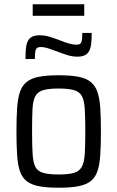

<svg xmlns="http://www.w3.org/2000/svg" viewBox="-20 -870 548 898"><path d="M255 8Q199 8 162.5 1Q126 -6 104.5 -23Q83 -40 73 -70Q63 -100 60 -145.5Q57 -191 57 -255Q57 -319 60 -364Q63 -409 73 -439Q83 -469 104.5 -486.5Q126 -504 162.5 -511Q199 -518 255 -518Q310 -518 346.5 -511Q383 -504 404.5 -486.5Q426 -469 436 -439Q446 -409 449 -364Q452 -319 452 -255Q452 -191 449 -145.5Q446 -100 436 -70Q426 -40 404.5 -23Q383 -6 346.5 1Q310 8 255 8ZM254 -54Q301 -54 326 -61.5Q351 -69 362.5 -89.5Q374 -110 376.5 -150Q379 -190 379 -255Q379 -320 376.5 -360Q374 -400 363 -420.5Q352 -441 326 -448.5Q300 -456 254 -456Q208 -456 182.5 -448.5Q157 -441 145.5 -420.5Q134 -400 132 -360Q130 -320 130 -255Q130 -190 132.5 -150Q135 -110 145.5 -89.5Q156 -69 182 -61.5Q208 -54 254 -54ZM99 -594Q99 -633 103.5 -657.5Q108 -682 122.5 -693.5Q137 -705 166 -705Q190 -705 214 -697.5Q238 -690 264 -680Q284 -672 302.5 -666.5Q321 -661 337 -661Q357 -661 361 -674Q365 -687 365 -716H409Q409 -678 404.5 -653.5Q400 -629 385.5 -617Q371 -605 342 -605Q318 -605 294.5 -612.5Q271 -620 245 -630Q223 -638 205 -644Q187 -650 170 -650Q151 -650 147 -636.5Q143 -623 143 -594ZM133 -796V-850H374V-796Z"/></svg>

Font: Saira SemiCondensed
Style: Regular
Weight: 400
Width: 4
Designer: Hector Gatti with collaboration of the Omnibus-Type team
Foundry: Omnibus-Type
Version: Version 1.101